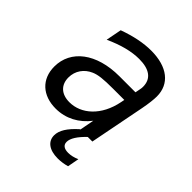

<svg xmlns="http://www.w3.org/2000/svg" viewBox="-206 -691 1015 1015"><g transform="rotate(45 301.0 -183.5)"><path d="M423.8 0H458L519 -312C526.9 -353 530.8 -387.7 530.8 -409.7C530.8 -502.9 460 -560.1 338.4 -560.1C280.8 -560.1 218.3 -547.4 147.9 -522L130.9 -434.1C203.1 -467.3 267.6 -483.9 324.7 -483.9C400.4 -483.9 442.9 -454.6 442.9 -394C442.9 -387.7 442.4 -380.9 440.9 -375L435.1 -345.2H314.9C143.1 -345.2 35.2 -260.3 35.2 -138.2C35.2 -43.9 99.6 14.2 197.3 14.2C273.4 14.2 337.4 -21 383.8 -81.1L368.2 0H365.7C314.9 45.4 291.5 83.5 291.5 119.6C291.5 165 328.1 192.9 391.6 192.9C413.6 192.9 437.5 189.5 459.5 183.1L471.7 118.2C450.7 127.9 428.7 132.8 409.7 132.8C378.4 132.8 362.8 120.1 362.8 97.7C362.8 70.8 384.3 37.6 423.8 0ZM225.1 -61C163.6 -61 128.9 -95.7 128.9 -149.9C128.9 -200.2 158.2 -239.7 202.1 -258.8C230 -271 265.1 -274.9 337.9 -274.9H421.9L418 -254.9C393.6 -130.9 312.5 -61 225.1 -61Z"/></g></svg>

Font: Hack
Style: Oblique
Weight: 400
Italic angle: -12°
Monospace: yes
Designer: Christopher Simpkins
Foundry: Christopher Simpkins
Version: Version 2.010